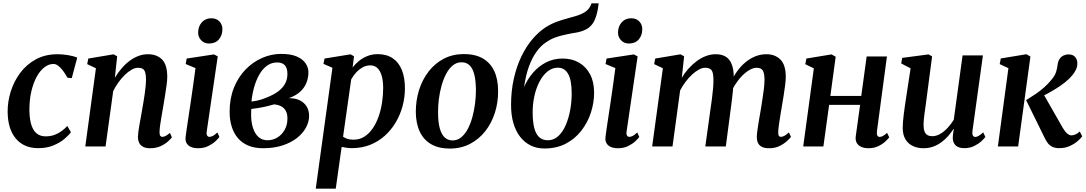

<svg xmlns="http://www.w3.org/2000/svg" viewBox="-20 -882 6538 1156"><path d="M209.5 10Q124.5 10 75.8 -47.2Q27 -104.5 26 -209Q25.5 -269.5 44.5 -330.5Q63.5 -391.5 101.2 -442.5Q139 -493.5 195.5 -524.5Q252 -555.5 327 -555.5Q355 -555.5 388.5 -550.2Q422 -545 445 -535L412 -411.5L386 -414Q374 -436.5 360 -455.2Q346 -474 331.2 -485.5Q316.5 -497 302 -497Q273.5 -497 247 -476.5Q220.5 -456 200.2 -418.5Q180 -381 168.2 -329.5Q156.5 -278 157 -216Q158 -163 169.2 -128.8Q180.5 -94.5 201.8 -77.8Q223 -61 254.5 -61Q283.5 -61 307 -69.5Q330.5 -78 349.8 -92Q369 -106 385.5 -123.5L407 -86Q393 -66.5 366 -44Q339 -21.5 299.8 -5.8Q260.5 10 209.5 10Z M671.5 -414Q689 -442.5 710.5 -468.2Q732 -494 757.5 -513.5Q783 -533 811.2 -544.2Q839.5 -555.5 870.5 -555.5Q924 -555.5 955.5 -524Q987 -492.5 987 -419Q987 -399.5 983 -369.2Q979 -339 973.5 -306Q968 -273 963.5 -245Q959 -219 954 -190Q949 -161 945 -134.2Q941 -107.5 940.5 -88Q940.5 -70.5 945 -64.2Q949.5 -58 956.5 -58Q966 -58 976.8 -63.2Q987.5 -68.5 1003 -82L1015 -55Q1009 -46.5 991.8 -30.8Q974.5 -15 947.5 -2.2Q920.5 10.5 884 10.5Q857 10.5 840.8 1.5Q824.5 -7.5 817.5 -23Q810.5 -38.5 810.5 -58.5Q811 -71 813.2 -89.8Q815.5 -108.5 819.5 -130.5Q823.5 -152.5 827.8 -175.8Q832 -199 835.5 -220Q839.5 -242 843.5 -266.2Q847.5 -290.5 851 -314.8Q854.5 -339 856.8 -362Q859 -385 859 -404Q859 -431 854.2 -446.2Q849.5 -461.5 839 -467.8Q828.5 -474 811 -474Q793 -474 772.5 -462.5Q752 -451 731.8 -431.2Q711.5 -411.5 693.2 -386.2Q675 -361 661.5 -333.5L615.5 0H493.5L557.5 -471L505 -496L511.5 -529.5L664 -555L685.5 -543Z M1172 10.5Q1147.5 10.5 1129.8 2.8Q1112 -5 1103.5 -19.8Q1095 -34.5 1097.5 -57Q1099.5 -75 1104.2 -106.8Q1109 -138.5 1115.2 -180.2Q1121.5 -222 1128.8 -270.5Q1136 -319 1143.2 -370.2Q1150.5 -421.5 1157 -472L1098 -496.5L1104 -529.5L1268.5 -554.5L1291 -542.5L1225 -93Q1222 -74.5 1227 -66.2Q1232 -58 1241 -58Q1251 -58 1261.8 -63.8Q1272.5 -69.5 1289 -84.5L1301 -57.5Q1294.5 -47.5 1277.2 -31.5Q1260 -15.5 1233.8 -2.5Q1207.5 10.5 1172 10.5ZM1238 -620Q1209.5 -620 1190.8 -640Q1172 -660 1173 -688.5Q1174 -724 1195.5 -748Q1217 -772 1252.5 -772Q1284 -772 1301.8 -752.2Q1319.5 -732.5 1319 -706Q1319 -669.5 1298 -644.8Q1277 -620 1238 -620Z M1564.5 10.5Q1512 10.5 1474 -5.8Q1436 -22 1411.2 -51.8Q1386.5 -81.5 1374.5 -121.5Q1362.5 -161.5 1362.5 -209Q1362.5 -289 1388.2 -353.2Q1414 -417.5 1458 -463Q1502 -508.5 1557.8 -533Q1613.5 -557.5 1673 -557.5Q1731.5 -557.5 1767.5 -541.5Q1803.5 -525.5 1820.2 -500.2Q1837 -475 1837 -446.5Q1837 -414.5 1825.2 -384.2Q1813.5 -354 1787.2 -329.8Q1761 -305.5 1718.5 -291Q1758.5 -291.5 1785.8 -277.5Q1813 -263.5 1827 -239.5Q1841 -215.5 1841 -184.5Q1841 -148.5 1822.2 -113.8Q1803.5 -79 1767.8 -51Q1732 -23 1680.5 -6.2Q1629 10.5 1564.5 10.5ZM1590 -37.5Q1623 -37.5 1650.2 -54.2Q1677.5 -71 1694 -100.5Q1710.5 -130 1710.5 -167.5Q1711 -196 1700.8 -214.5Q1690.5 -233 1672.5 -242.2Q1654.5 -251.5 1630 -253.5Q1622 -251.5 1611 -248.5Q1600 -245.5 1587.5 -242.2Q1575 -239 1561 -236.5Q1546 -233.5 1529 -230.8Q1512 -228 1493 -226Q1492.5 -217.5 1492.2 -208Q1492 -198.5 1492 -189Q1492 -147.5 1502.8 -113Q1513.5 -78.5 1535.5 -58Q1557.5 -37.5 1590 -37.5ZM1494 -270.5Q1511.5 -272.5 1526.8 -275.8Q1542 -279 1556.5 -283.8Q1571 -288.5 1585 -294.5Q1623.5 -309.5 1651.8 -329.5Q1680 -349.5 1695.2 -376.2Q1710.5 -403 1710.5 -436.5Q1710.5 -472 1695 -489Q1679.5 -506 1649 -506Q1613.5 -506 1586.2 -485.5Q1559 -465 1540 -430.8Q1521 -396.5 1509.5 -354.8Q1498 -313 1494 -270.5Z M1881 254 1981.5 -474 1927.5 -497.5 1934 -529.5 2090.5 -555 2111.5 -543 2103 -475Q2118.5 -496.5 2141.2 -515Q2164 -533.5 2192.5 -544.8Q2221 -556 2254 -556Q2308 -556 2344.5 -531.2Q2381 -506.5 2399.5 -460.5Q2418 -414.5 2418 -350Q2418 -296 2404 -243.8Q2390 -191.5 2363 -145.8Q2336 -100 2297 -64.8Q2258 -29.5 2208 -9.8Q2158 10 2098 10Q2083.5 10 2067.8 7.8Q2052 5.5 2037 2.5L2001.5 254ZM2045.5 -59Q2057.5 -50 2073.2 -45.5Q2089 -41 2108.5 -41Q2146 -41 2174.8 -59.8Q2203.5 -78.5 2224.8 -110Q2246 -141.5 2260 -181.8Q2274 -222 2280.5 -266.2Q2287 -310.5 2287 -352.5Q2287 -393.5 2278.5 -424.2Q2270 -455 2252.8 -471.8Q2235.5 -488.5 2209.5 -488.5Q2185 -488.5 2162.8 -476Q2140.5 -463.5 2123 -444Q2105.5 -424.5 2094.5 -404Z M2773.5 -556.5Q2840.5 -556.5 2886.2 -530.5Q2932 -504.5 2955.5 -454.8Q2979 -405 2979 -334Q2979.5 -266 2959.8 -203.5Q2940 -141 2902 -92.5Q2864 -44 2810 -15.8Q2756 12.5 2688 12.5Q2622 12.5 2576.5 -13.5Q2531 -39.5 2507.5 -89Q2484 -138.5 2483.5 -208.5Q2483.5 -278 2503.2 -340.5Q2523 -403 2560.8 -451.8Q2598.5 -500.5 2652.2 -528.5Q2706 -556.5 2773.5 -556.5ZM2759 -507Q2729 -507 2706 -488Q2683 -469 2666.2 -437.2Q2649.5 -405.5 2638.5 -366Q2627.5 -326.5 2622.2 -284.8Q2617 -243 2617.5 -204.5Q2617.5 -146 2628 -108.8Q2638.5 -71.5 2658 -54Q2677.5 -36.5 2705 -36.5Q2734.5 -36.5 2757.2 -55.5Q2780 -74.5 2796.8 -106.2Q2813.5 -138 2824.2 -177.5Q2835 -217 2840.2 -258.8Q2845.5 -300.5 2845.5 -339Q2845 -397 2835.5 -434Q2826 -471 2807 -489Q2788 -507 2759 -507Z M3584.5 -862 3579.5 -827Q3572.5 -788 3559.8 -760Q3547 -732 3523.5 -714.5Q3500 -697 3460.5 -688Q3450.5 -686 3439 -684Q3427.5 -682 3415.5 -680Q3393.5 -675.5 3368.2 -669.8Q3343 -664 3317 -654Q3291 -644 3266.5 -626.5Q3236 -606.5 3209.8 -570Q3183.5 -533.5 3164.2 -480.5Q3145 -427.5 3135.5 -358Q3155.5 -405 3188.8 -443.8Q3222 -482.5 3267 -506Q3312 -529.5 3367.5 -529.5Q3424 -529.5 3466.5 -504.8Q3509 -480 3533 -434.2Q3557 -388.5 3557 -324Q3557 -263 3537.5 -203.5Q3518 -144 3480.2 -95.2Q3442.5 -46.5 3386.8 -17.2Q3331 12 3258 12Q3212 12 3175.2 -6Q3138.5 -24 3112 -58Q3085.5 -92 3071.2 -140.2Q3057 -188.5 3057 -250Q3057 -334.5 3073.5 -407.8Q3090 -481 3118.5 -540.8Q3147 -600.5 3184.8 -645.2Q3222.5 -690 3265 -717.5Q3298 -738.5 3331.5 -750.8Q3365 -763 3396.8 -771.2Q3428.5 -779.5 3455.8 -788.2Q3483 -797 3503.8 -810.8Q3524.5 -824.5 3536 -848.5L3541.5 -862ZM3339 -474.5Q3304.5 -474.5 3276.2 -451.5Q3248 -428.5 3227.8 -389.5Q3207.5 -350.5 3197 -301.8Q3186.5 -253 3187 -201Q3187.5 -150.5 3196.2 -113.8Q3205 -77 3225.2 -57.2Q3245.5 -37.5 3278.5 -37.5Q3315 -37.5 3342.2 -63.2Q3369.5 -89 3387.2 -131.2Q3405 -173.5 3413.8 -223.8Q3422.5 -274 3422 -322.5Q3421.5 -401 3400.2 -437.8Q3379 -474.5 3339 -474.5Z M3700 10.5Q3675.5 10.5 3657.8 2.8Q3640 -5 3631.5 -19.8Q3623 -34.5 3625.5 -57Q3627.5 -75 3632.2 -106.8Q3637 -138.5 3643.2 -180.2Q3649.5 -222 3656.8 -270.5Q3664 -319 3671.2 -370.2Q3678.5 -421.5 3685 -472L3626 -496.5L3632 -529.5L3796.5 -554.5L3819 -542.5L3753 -93Q3750 -74.5 3755 -66.2Q3760 -58 3769 -58Q3779 -58 3789.8 -63.8Q3800.5 -69.5 3817 -84.5L3829 -57.5Q3822.5 -47.5 3805.2 -31.5Q3788 -15.5 3761.8 -2.5Q3735.5 10.5 3700 10.5ZM3766 -620Q3737.5 -620 3718.8 -640Q3700 -660 3701 -688.5Q3702 -724 3723.5 -748Q3745 -772 3780.5 -772Q3812 -772 3829.8 -752.2Q3847.5 -732.5 3847 -706Q3847 -669.5 3826 -644.8Q3805 -620 3766 -620Z M4099 -543 4085 -413.5Q4101.5 -442 4124.2 -467.5Q4147 -493 4173.5 -513Q4200 -533 4229.2 -544.2Q4258.5 -555.5 4289 -555.5Q4325.5 -555.5 4349.2 -541Q4373 -526.5 4385.2 -496Q4397.5 -465.5 4398 -417.5Q4398 -410.5 4397.5 -401.8Q4397 -393 4396 -383.5Q4395 -374 4393.5 -364L4377 -379Q4394 -419 4417.2 -451.5Q4440.5 -484 4468.5 -507.2Q4496.5 -530.5 4528.2 -543Q4560 -555.5 4594 -555.5Q4647 -555.5 4679 -523.2Q4711 -491 4711 -419Q4711 -399.5 4707.2 -369.5Q4703.5 -339.5 4698.2 -306.5Q4693 -273.5 4688 -245Q4683.5 -218.5 4678.8 -189.8Q4674 -161 4670.2 -134.2Q4666.5 -107.5 4665.5 -88Q4665 -70.5 4669.5 -64.2Q4674 -58 4681.5 -58Q4691.5 -58 4702.5 -64Q4713.5 -70 4730 -84.5L4742.5 -58Q4736 -49 4718.5 -32.8Q4701 -16.5 4673.8 -3Q4646.5 10.5 4610 10.5Q4582 10.5 4565.8 1.5Q4549.5 -7.5 4543 -23Q4536.5 -38.5 4536.5 -58Q4537 -75 4540.8 -102.2Q4544.5 -129.5 4550 -160.8Q4555.5 -192 4560.5 -221.5Q4565 -250 4570.2 -282.8Q4575.5 -315.5 4579.2 -347Q4583 -378.5 4583 -404Q4582.5 -444.5 4571.5 -459.2Q4560.5 -474 4536 -474Q4516.5 -474 4494 -461.5Q4471.5 -449 4449.2 -426.8Q4427 -404.5 4407.5 -374.2Q4388 -344 4375 -308L4396 -381.5Q4395 -360 4392.8 -335.8Q4390.5 -311.5 4387.5 -287.2Q4384.5 -263 4381.5 -240.5L4350 0H4226.5L4257 -220Q4261.5 -249.5 4265.8 -282.2Q4270 -315 4273 -346.5Q4276 -378 4275.5 -402.5Q4275 -445.5 4263.8 -459.8Q4252.5 -474 4225 -474Q4208 -474 4187.8 -463Q4167.5 -452 4146.8 -433Q4126 -414 4107.5 -389.2Q4089 -364.5 4075 -337.5L4029 0H3906.5L3971 -471L3918.5 -496L3925 -529.5L4077 -555Z M5260 -92.5Q5257.5 -74 5262.5 -65.8Q5267.5 -57.5 5275.5 -57.5Q5284.5 -57.5 5294.8 -62.8Q5305 -68 5321 -82L5334 -55Q5327.5 -46 5310.8 -30.2Q5294 -14.5 5268 -2Q5242 10.5 5208.5 10.5Q5184.5 10.5 5166 2.5Q5147.5 -5.5 5138.2 -21.8Q5129 -38 5132.5 -62.5L5158.5 -250.5H4972L4937.5 0H4816L4880 -470.5L4828.5 -495.5L4835 -529.5L4986.5 -554.5L5011.5 -540.5L4979.5 -304.5H5165.5L5198 -542H5320Z M5539.5 10.5Q5506.5 10.5 5478.5 -1.8Q5450.5 -14 5433 -41Q5415.5 -68 5415 -111.5Q5415 -128 5416.8 -149.5Q5418.5 -171 5421.5 -195.2Q5424.5 -219.5 5428 -243Q5431.5 -266.5 5434.5 -287L5462.5 -470.5L5406 -500L5412 -533.5L5570.5 -554.5L5592 -542.5L5558.5 -287Q5556 -266.5 5552.8 -244.5Q5549.5 -222.5 5546.8 -201.5Q5544 -180.5 5542.2 -162.5Q5540.5 -144.5 5540.5 -132Q5540.5 -105.5 5546.5 -90.2Q5552.5 -75 5564.2 -68.5Q5576 -62 5593.5 -62Q5617.5 -62 5641.2 -76Q5665 -90 5686 -112.8Q5707 -135.5 5722.5 -161L5775.5 -548.5H5898L5835 -93.5Q5832.5 -75 5837.5 -66.2Q5842.5 -57.5 5852 -57.5Q5861 -57.5 5872 -63.8Q5883 -70 5900 -85L5912.5 -57.5Q5906 -47.5 5888.5 -31.5Q5871 -15.5 5845 -2.8Q5819 10 5786.5 10Q5751 10 5734.2 -6.2Q5717.5 -22.5 5716.5 -48.5Q5716.5 -51.5 5716.8 -58Q5717 -64.5 5718 -72.8Q5719 -81 5720.2 -89.5Q5721.5 -98 5722.5 -105L5721 -106Q5707 -84 5689 -63.2Q5671 -42.5 5648.2 -25.8Q5625.5 -9 5598.5 0.8Q5571.5 10.5 5539.5 10.5Z M5988 0 6051.5 -471.5 5999 -496 6005.5 -530 6160 -555.5 6184 -541.5 6110 0ZM6357.5 10Q6332 10 6315.2 1.5Q6298.5 -7 6288 -21.2Q6277.5 -35.5 6269.5 -52.5L6158 -279Q6189 -298 6216 -316.5Q6243 -335 6266.2 -355.5Q6289.5 -376 6309 -400Q6331.5 -426 6338.5 -448.8Q6345.5 -471.5 6347.5 -491Q6350 -513.5 6359.8 -527.5Q6369.5 -541.5 6383.8 -548Q6398 -554.5 6412 -554.5Q6440 -554.5 6453 -539.2Q6466 -524 6466.5 -503Q6467 -481 6458.2 -462.8Q6449.5 -444.5 6436 -428.5Q6419 -407.5 6393 -386.8Q6367 -366 6337.2 -347.8Q6307.5 -329.5 6279.2 -314.5Q6251 -299.5 6230 -290L6254 -330.5L6378 -113.5Q6390.5 -91.5 6404.2 -79.2Q6418 -67 6431 -67Q6440.5 -67 6453.8 -72Q6467 -77 6481 -90.5L6496 -61.5Q6487 -48.5 6467.5 -31.8Q6448 -15 6420.2 -2.5Q6392.5 10 6357.5 10Z"/></svg>

Font: Merriweather 48pt SemiBold
Style: Italic
Weight: 600
Italic angle: -7.8°
Designer: Eben Sorkin
Foundry: Eben Sorkin
Version: Version 2.101